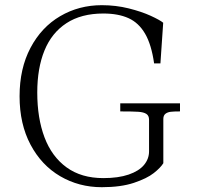

<svg xmlns="http://www.w3.org/2000/svg" viewBox="-20 -730 780 760"><path d="M57.5 -349Q57.5 -459 100.8 -540.8Q144 -622.5 218.2 -666Q292.5 -709.5 383 -709.5Q438.5 -709.5 489.5 -696.8Q540.5 -684 576.5 -667.5Q612.5 -651 626 -640L615 -479H590Q579.5 -553.5 554.2 -596.8Q529 -640 488.5 -658.2Q448 -676.5 389 -676.5Q301.5 -676.5 243 -638.2Q184.5 -600 156 -530Q127.5 -460 127.5 -364Q127.5 -262.5 156.2 -186.2Q185 -110 243.5 -67.5Q302 -25 389 -25Q448.5 -25 489.2 -39Q530 -53 550 -77Q570 -101 570 -131V-256Q570 -272 559.5 -279Q549 -286 527.8 -287.5Q506.5 -289 456 -289V-321H692.5V-289Q668.5 -289 655.8 -287.5Q643 -286 634.8 -279.5Q626.5 -273 626.5 -259V-84Q615.5 -66 588.5 -44.8Q561.5 -23.5 509.8 -6.2Q458 11 383 11Q292.5 11 218.2 -32.5Q144 -76 100.8 -157.5Q57.5 -239 57.5 -349Z"/></svg>

Font: Didactic
Style: Regular
Weight: 400
Designer: Tyler Finck
Foundry: Etcetera Type Co
Version: Version 3.007;FEAKit 1.0